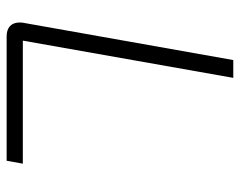

<svg xmlns="http://www.w3.org/2000/svg" viewBox="-94 -646 740 593"><g transform="rotate(90 276.5 -350.0)"><path d="M50 -40Q50 -48 51 -52L166 -700H221L106 -50H486L477 0H93Q72 0 61 -10.5Q50 -21 50 -40Z"/></g></svg>

Font: Bai Jamjuree Light
Style: Italic
Weight: 300
Italic angle: -10°
Version: Version 1.000; ttfautohint (v1.6)